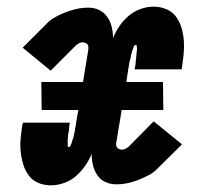

<svg xmlns="http://www.w3.org/2000/svg" viewBox="-20 -548 640 576"><path d="M133 8Q112 8 94.5 0.5Q77 -7 66 -22Q55 -37 49.5 -55.5Q44 -74 42 -93.5Q40 -113 42 -133Q44 -153 47 -173L49 -180H190L188 -173Q188 -169 187.5 -166Q187 -163 187 -159.5Q187 -156 186 -152.5Q185 -149 184.5 -145.5Q184 -142 184 -139Q184 -136 183.5 -132.5Q183 -129 183 -125.5Q183 -122 183 -118.5Q183 -115 183 -111Q183 -107 186 -107Q190 -107 192 -111.5Q194 -116 195 -119.5Q196 -123 197 -126.5Q198 -130 199.5 -134Q201 -138 201.5 -141.5Q202 -145 203 -148.5Q204 -152 204.5 -155.5Q205 -159 205.5 -163Q206 -167 207 -170.5Q208 -174 208 -178L215 -218H105L104 -302H229L245 -399Q245 -403 245 -407.5Q245 -412 242.5 -415Q240 -418 235.5 -419.5Q231 -421 227 -421Q222 -421 217.5 -418.5Q213 -416 208 -412L132 -336L48 -405L124 -481Q130 -487 137 -491.5Q144 -496 150 -499Q173 -511 197 -518Q221 -525 245 -525Q263 -525 277.5 -518Q292 -511 301.5 -497.5Q311 -484 315 -468Q319 -452 319 -434Q327 -453 338.5 -470Q350 -487 366 -500.5Q382 -514 401.5 -521Q421 -528 440 -528Q461 -528 479 -520.5Q497 -513 508 -498Q519 -483 524.5 -464.5Q530 -446 531.5 -426.5Q533 -407 531 -387Q529 -367 526 -347L525 -340H384L385 -347Q386 -351 386.5 -354Q387 -357 387 -360.5Q387 -364 387.5 -367.5Q388 -371 388.5 -374.5Q389 -378 389 -381Q389 -384 389.5 -387.5Q390 -391 390.5 -394.5Q391 -398 391 -401.5Q391 -405 390.5 -409Q390 -413 387 -413Q383 -413 381.5 -408.5Q380 -404 378.5 -400.5Q377 -397 376 -393.5Q375 -390 374 -386Q373 -382 372.5 -378.5Q372 -375 371 -371.5Q370 -368 369 -364.5Q368 -361 367.5 -357Q367 -353 366.5 -349.5Q366 -346 365 -342L359 -302H469L470 -218H345L329 -121Q328 -117 328.5 -112.5Q329 -108 331.5 -105Q334 -102 338 -100.5Q342 -99 346 -99Q351 -99 356 -101.5Q361 -104 366 -108L441 -184L526 -115L449 -39Q443 -33 436.5 -28.5Q430 -24 423 -21Q400 -9 376.5 -2Q353 5 329 5Q311 5 296 -2Q281 -9 272 -22.5Q263 -36 259 -52Q255 -68 255 -86Q247 -67 235 -50Q223 -33 207.5 -19.5Q192 -6 172 1Q152 8 133 8Z"/></svg>

Font: Iosevka Etoile Heavy
Style: Italic
Weight: 900
Italic angle: -9°
Designer: Belleve Invis
Foundry: Belleve Invis
Version: Version 22.1.2; ttfautohint (v1.8.4)